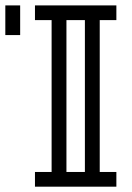

<svg xmlns="http://www.w3.org/2000/svg" viewBox="-20 -701 496 721"><path d="M298.8 -55.2V-625.5H229.5V-55.2ZM417 0H111.3V-55.2H173.8V-625.5H111.3V-680.7H417V-625.5H354.5V-55.2H417ZM55.7 -569.3H0V-680.7H55.7Z"/></svg>

Font: X Company
Style: Regular
Weight: 400
Designer: GGBotNet
Foundry: GGBotNet
Version: 0.90